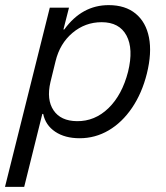

<svg xmlns="http://www.w3.org/2000/svg" viewBox="-52 -530 648 750"><path d="M-32.5 200 142.5 -500H217.5L195.8 -415H199.2Q268.3 -510 372.5 -510Q437.5 -510 477.9 -476.7Q518.3 -443.3 530 -383.3Q541.7 -323.3 521.7 -242.5Q502.5 -165.8 463.8 -108.8Q425 -51.7 372.5 -20.8Q320 10 259.2 10Q201.7 10 163.8 -15.4Q125.8 -40.8 116.7 -85H113.3L42.5 200ZM248.3 -56.7Q318.3 -55.8 371.7 -107.5Q425 -159.2 448.3 -250Q470 -339.2 442.1 -391.2Q414.2 -443.3 345 -443.3Q280.8 -443.3 231.3 -401.7Q181.7 -360 165 -290.8L145 -209.2Q129.2 -140.8 157.1 -99.2Q185 -57.5 248.3 -56.7Z"/></svg>

Font: Funnel Sans Light
Style: Italic
Weight: 300
Italic angle: -14.036°
Designer: NORD ID, Kristian Moeller
Foundry: Dicotype
Version: Version 1.000